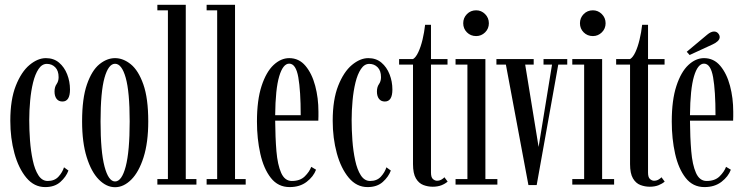

<svg xmlns="http://www.w3.org/2000/svg" viewBox="-20 -770 3106 801"><path d="M168.5 10.5Q122.5 10.5 90 -28.5Q57.5 -67.5 40.2 -130.5Q23 -193.5 23 -266Q23 -354.5 46 -412.5Q69 -470.5 103.2 -499Q137.5 -527.5 171.5 -527.5Q204 -527.5 226.2 -508.8Q248.5 -490 260.2 -460Q272 -430 272 -396.5Q272 -346.5 240.5 -346.5Q224.5 -346.5 216 -357.8Q207.5 -369 207.5 -388Q207.5 -407 216 -419Q224.5 -431 224.5 -448Q224.5 -475 210.5 -489.2Q196.5 -503.5 175.5 -503.5Q155 -503.5 140.8 -482Q126.5 -460.5 118 -425.8Q109.5 -391 105.8 -349.8Q102 -308.5 102 -269Q102 -228 105.2 -183.8Q108.5 -139.5 116.8 -101Q125 -62.5 140.2 -38.8Q155.5 -15 179 -15Q207.5 -15 224 -33Q240.5 -51 247 -72L265.5 -58.5Q256 -32.5 232 -11Q208 10.5 168.5 10.5Z M460 11Q424 11 392.5 -20.8Q361 -52.5 341.8 -114Q322.5 -175.5 322.5 -263.5Q322.5 -360 342.8 -418Q363 -476 394.5 -501.8Q426 -527.5 460 -527.5Q494 -527.5 525.8 -501.8Q557.5 -476 578 -418Q598.5 -360 598.5 -263.5Q598.5 -175.5 579 -114Q559.5 -52.5 527.8 -20.8Q496 11 460 11ZM460 -13Q488 -13 504.5 -75.5Q521 -138 521 -263.5Q521 -387 504.5 -445.5Q488 -504 460 -504Q432.5 -504 416 -445.5Q399.5 -387 399.5 -263.5Q399.5 -138 416 -75.5Q432.5 -13 460 -13Z M636.5 0V-23H680.5V-727H636.5V-750H755V-23H799.5V0Z M842 0V-23H886V-727H842V-750H960.5V-23H1005V0Z M1188.5 10.5Q1140 10.5 1110 -27.8Q1080 -66 1066 -128.5Q1052 -191 1052 -263Q1052 -352.5 1071.2 -411.2Q1090.5 -470 1121.2 -498.8Q1152 -527.5 1186.5 -527.5Q1227.5 -527.5 1254.5 -495.2Q1281.5 -463 1295 -412Q1308.5 -361 1308.5 -304Q1308.5 -294.5 1308.5 -285Q1308.5 -275.5 1308 -266.5H1128Q1128.5 -196.5 1133.2 -139.5Q1138 -82.5 1153 -48.8Q1168 -15 1197.5 -15Q1232 -15 1251.5 -34.2Q1271 -53.5 1278.5 -74L1298.5 -62Q1288 -33.5 1259.5 -11.5Q1231 10.5 1188.5 10.5ZM1186.5 -504.5Q1160.5 -504.5 1144.8 -451.5Q1129 -398.5 1128 -289.5H1234.5Q1234.5 -390.5 1224.5 -447.5Q1214.5 -504.5 1186.5 -504.5Z M1513.5 10.5Q1467.5 10.5 1435 -28.5Q1402.5 -67.5 1385.2 -130.5Q1368 -193.5 1368 -266Q1368 -354.5 1391 -412.5Q1414 -470.5 1448.2 -499Q1482.5 -527.5 1516.5 -527.5Q1549 -527.5 1571.2 -508.8Q1593.5 -490 1605.2 -460Q1617 -430 1617 -396.5Q1617 -346.5 1585.5 -346.5Q1569.5 -346.5 1561 -357.8Q1552.5 -369 1552.5 -388Q1552.5 -407 1561 -419Q1569.5 -431 1569.5 -448Q1569.5 -475 1555.5 -489.2Q1541.5 -503.5 1520.5 -503.5Q1500 -503.5 1485.8 -482Q1471.5 -460.5 1463 -425.8Q1454.5 -391 1450.8 -349.8Q1447 -308.5 1447 -269Q1447 -228 1450.2 -183.8Q1453.5 -139.5 1461.8 -101Q1470 -62.5 1485.2 -38.8Q1500.5 -15 1524 -15Q1552.5 -15 1569 -33Q1585.5 -51 1592 -72L1610.5 -58.5Q1601 -32.5 1577 -11Q1553 10.5 1513.5 10.5Z M1785 9Q1765 9 1746 1.8Q1727 -5.5 1715 -26Q1703 -46.5 1703 -85.5V-500.5H1645V-523.5H1703Q1715 -530.5 1725.2 -552.5Q1735.5 -574.5 1742.8 -604.8Q1750 -635 1753.5 -666.5H1778V-523.5H1847V-500.5H1778V-50Q1778 -30 1786.2 -23Q1794.5 -16 1803 -16Q1813.5 -16 1822 -21Q1830.5 -26 1834 -30.5L1847.5 -12.5Q1837.5 -3.5 1821.8 2.8Q1806 9 1785 9Z M1966.5 -619.5Q1943.5 -619.5 1928 -635Q1912.5 -650.5 1912.5 -673Q1912.5 -695.5 1928 -711.2Q1943.5 -727 1966.5 -727Q1988 -727 2003.8 -711.2Q2019.5 -695.5 2019.5 -673Q2019.5 -650.5 2003.8 -635Q1988 -619.5 1966.5 -619.5ZM1880.5 0V-23H1930V-500.5H1880.5V-523.5H2005V-23H2055V0Z M2184.5 2 2090.5 -500.5H2051V-523.5H2206.5V-500.5H2171L2227 -157L2283 -500.5H2247.5V-523.5H2346.5V-500.5H2309L2219 2Z M2453.5 -619.5Q2430.5 -619.5 2415 -635Q2399.5 -650.5 2399.5 -673Q2399.5 -695.5 2415 -711.2Q2430.5 -727 2453.5 -727Q2475 -727 2490.8 -711.2Q2506.5 -695.5 2506.5 -673Q2506.5 -650.5 2490.8 -635Q2475 -619.5 2453.5 -619.5ZM2367.5 0V-23H2417V-500.5H2367.5V-523.5H2492V-23H2542V0Z M2690.5 9Q2670.5 9 2651.5 1.8Q2632.5 -5.5 2620.5 -26Q2608.5 -46.5 2608.5 -85.5V-500.5H2550.5V-523.5H2608.5Q2620.5 -530.5 2630.8 -552.5Q2641 -574.5 2648.2 -604.8Q2655.5 -635 2659 -666.5H2683.5V-523.5H2752.5V-500.5H2683.5V-50Q2683.5 -30 2691.8 -23Q2700 -16 2708.5 -16Q2719 -16 2727.5 -21Q2736 -26 2739.5 -30.5L2753 -12.5Q2743 -3.5 2727.2 2.8Q2711.5 9 2690.5 9Z M2919 10.5Q2870.5 10.5 2840.5 -27.8Q2810.5 -66 2796.5 -128.5Q2782.5 -191 2782.5 -263Q2782.5 -352.5 2801.8 -411.2Q2821 -470 2851.8 -498.8Q2882.5 -527.5 2917 -527.5Q2958 -527.5 2985 -495.2Q3012 -463 3025.5 -412Q3039 -361 3039 -304Q3039 -294.5 3039 -285Q3039 -275.5 3038.5 -266.5H2858.5Q2859 -196.5 2863.8 -139.5Q2868.5 -82.5 2883.5 -48.8Q2898.5 -15 2928 -15Q2962.5 -15 2982 -34.2Q3001.5 -53.5 3009 -74L3029 -62Q3018.5 -33.5 2990 -11.5Q2961.5 10.5 2919 10.5ZM2917 -504.5Q2891 -504.5 2875.2 -451.5Q2859.5 -398.5 2858.5 -289.5H2965Q2965 -390.5 2955 -447.5Q2945 -504.5 2917 -504.5ZM2857 -540.5 2845 -554 2930.5 -625.5Q2946 -638.5 2959 -638.5Q2972.5 -638.5 2979.5 -626Q2982.5 -621 2982.5 -615.5Q2982.5 -606 2973.8 -598Q2965 -590 2952.5 -584.5Z"/></svg>

Font: Imbue 50pt
Style: Regular
Weight: 400
Designer: Tyler Finck
Foundry: Etcetera Type Company
Version: Version 1.102; ttfautohint (v1.8.3)